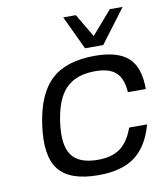

<svg xmlns="http://www.w3.org/2000/svg" viewBox="-81 -767 726 844"><g transform="rotate(-10 282.5 -345.0)"><path d="M459.5 -172.9H539.6Q513.2 -77.1 454.1 -33.7Q395 9.8 291.5 9.8Q164.1 9.8 115 -51.8Q65.9 -113.3 85 -250Q104 -386.2 170.7 -448Q237.3 -509.8 364.7 -509.8Q468.3 -509.8 514.9 -466.3Q561.5 -422.9 561 -327.1H481Q477.5 -387.7 447.8 -415.3Q418 -442.9 355.5 -442.9Q270 -442.9 224.6 -397Q179.2 -351.1 165 -250Q150.9 -148.9 183.1 -103Q215.3 -57.1 300.8 -57.1Q362.8 -57.1 400.4 -84.5Q438 -111.8 459.5 -172.9ZM523.4 -700.2 410.2 -549.8H329.1L258.3 -700.2H314.5L376 -596.2L466.3 -700.2Z"/></g></svg>

Font: Fivo Sans
Style: Italic
Weight: 400
Designer: Alexander Slobzheninov
Foundry: Alexander Slobzheninov
Version: 1.0